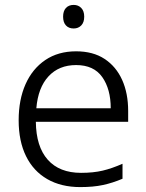

<svg xmlns="http://www.w3.org/2000/svg" viewBox="-20 -752 596 782"><path d="M290 -543Q359 -543 406 -512Q453 -481 477.5 -426.5Q502 -372 502 -300V-256H126Q127 -155 174.5 -101.5Q222 -48 310 -48Q360 -48 398 -57Q436 -66 479 -85V-24Q439 -7 399.5 1.5Q360 10 307 10Q229 10 172.5 -22.5Q116 -55 86 -116Q56 -177 56 -262Q56 -346 84 -409Q112 -472 164.5 -507.5Q217 -543 290 -543ZM290 -487Q220 -487 177.5 -441Q135 -395 128 -311H431Q431 -389 396.5 -438Q362 -487 290 -487ZM280 -732Q299 -732 311 -719.5Q323 -707 323 -684Q323 -661 311 -648.5Q299 -636 280 -636Q260 -636 248.5 -648.5Q237 -661 237 -684Q237 -707 248.5 -719.5Q260 -732 280 -732Z"/></svg>

Font: Noto Sans Syriac Eastern Light
Style: Regular
Weight: 300
Designer: Patrick Giasson and the Monotype Design Team
Foundry: Monotype Imaging Inc.
Version: Version 3.001